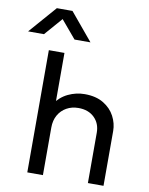

<svg xmlns="http://www.w3.org/2000/svg" viewBox="-160 -1041 865 1114"><g transform="rotate(10 272.5 -484.0)"><path d="M79.5 0V-720H171.5V-393.5L152.5 -413Q185.5 -460.5 232.2 -482.8Q279 -505 329.5 -505Q396 -505 440.2 -478.2Q484.5 -451.5 506.5 -409.5Q528.5 -367.5 528.5 -323V0H436.5V-296.5Q436.5 -351 401.5 -385.2Q366.5 -419.5 307.5 -419.5Q268.5 -419.5 237.8 -402.2Q207 -385 189.2 -353.8Q171.5 -322.5 171.5 -280.5V0ZM-58 -806.5 83 -968H175L309.5 -806.5H215.5L127 -911.5L35.5 -806.5Z"/></g></svg>

Font: Geologica Thin Roman Light
Style: Regular
Weight: 300
Version: Version 1.010;gftools[0.9.28]